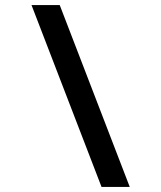

<svg xmlns="http://www.w3.org/2000/svg" viewBox="-20 -738 640 762"><path d="M495 4H383L105 -718H217Z"/></svg>

Font: Noto Sans Mono SemiBold
Style: Regular
Weight: 600
Designer: Monotype Design Team
Foundry: Monotype Imaging Inc.
Version: Version 2.014; ttfautohint (v1.8.4.7-5d5b)